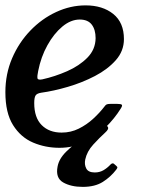

<svg xmlns="http://www.w3.org/2000/svg" viewBox="-32 -552 560 732"><path d="M-11.5 -200.5Q-11.5 -270 14.2 -330Q40 -390 83.5 -435.2Q127 -480.5 181.8 -506Q236.5 -531.5 294.5 -531.5Q359 -531.5 399.8 -498.8Q440.5 -466 440.5 -403Q440.5 -357.5 409.5 -322.5Q378.5 -287.5 330 -262.2Q281.5 -237 227 -221Q172.5 -205 125 -198.5Q109 -196 103.8 -188.2Q98.5 -180.5 98.5 -159Q98.5 -103.5 127 -75Q155.5 -46.5 203 -46.5Q238 -46.5 268.2 -61.5Q298.5 -76.5 323.2 -99.2Q348 -122 366 -145.5Q370.5 -152 374.8 -154Q379 -156 391 -156H414Q429.5 -156 432.5 -152.5Q435.5 -149 428 -137.5Q405 -100.5 370.5 -66.2Q336 -32 291.5 -10.2Q247 11.5 195 11.5Q141 11.5 94 -8.5Q47 -28.5 17.8 -75Q-11.5 -121.5 -11.5 -200.5ZM129.5 -249.5Q177 -260 223.8 -280.5Q270.5 -301 301.2 -332.2Q332 -363.5 332.5 -406.5Q332.5 -439 317.8 -458.2Q303 -477.5 272 -477.5Q238 -477.5 205.8 -450.8Q173.5 -424 148.8 -379.5Q124 -335 113.5 -281Q109.5 -262 110.8 -254Q112 -246 129.5 -249.5ZM283.5 160.5Q238.5 160.5 208.8 143.5Q179 126.5 187.5 83Q193 53 220.8 25.8Q248.5 -1.5 285 -24.8Q321.5 -48 352 -66Q372.5 -78.5 378.5 -69Q385 -60.5 369 -46.5Q347.5 -27 323.5 -0.8Q299.5 25.5 293 56Q289 75 296.8 90.2Q304.5 105.5 329.5 105.5Q348 105.5 362.8 96.8Q377.5 88 388 76.5Q397 67 403 73L412 81Q416 84.5 415.5 87Q415 89.5 411 95Q390 122.5 360 141.5Q330 160.5 283.5 160.5Z"/></svg>

Font: Besley* Medium
Style: Italic
Weight: 500
Italic angle: -13°
Designer: Owen Earl
Foundry: indestructible type*
Version: Version 3.000; ttfautohint (v1.8.3)